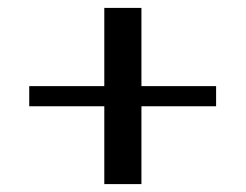

<svg xmlns="http://www.w3.org/2000/svg" viewBox="-20 -577 622 486"><path d="M244 -308H54V-359H244V-557H338V-359H527V-308H338V-111H244Z"/></svg>

Font: TavirajRegular
Style: Regular
Weight: 400
Designer: Katatrad Team
Foundry: CadsonDemak
Version: Version 1.000